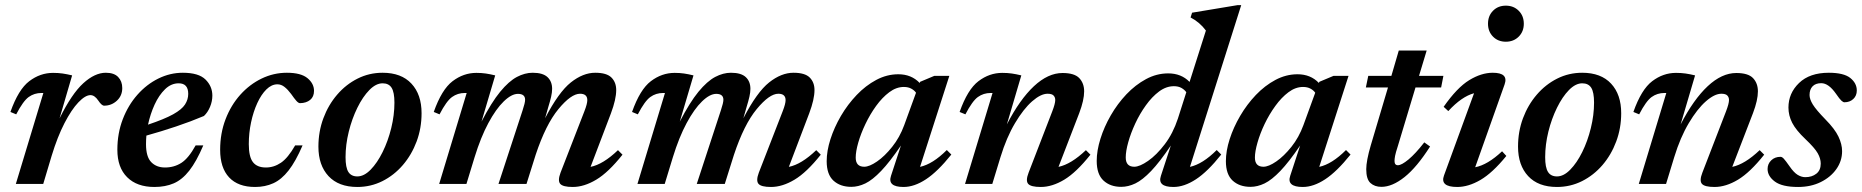

<svg xmlns="http://www.w3.org/2000/svg" viewBox="-20 -732 7408 764"><path d="M152.5 -362H145Q116.5 -362 94.2 -346Q72 -330 44.5 -277L21.5 -286.5Q53 -376 96.5 -409Q140 -442 191 -442Q212 -442 229.2 -439.5Q246.5 -437 267 -432L217 -261Q265.5 -359 311.5 -400.8Q357.5 -442.5 401 -442.5Q434 -442.5 450.2 -425.5Q466.5 -408.5 466.5 -381.5Q466.5 -351 445 -331.2Q423.5 -311.5 394.5 -311.5Q384.5 -311.5 371 -332Q356.5 -353.5 340 -353.5Q319.5 -353.5 292 -324.8Q264.5 -296 236.5 -241.8Q208.5 -187.5 185.5 -112L152 0H43Z M789 -153.5Q761.5 -89 733.2 -53Q705 -17 671.5 -2.5Q638 12 594.5 12Q525 12 486 -26.8Q447 -65.5 447 -136Q447 -201.5 468.5 -257.5Q490 -313.5 526.8 -355Q563.5 -396.5 610.2 -419.5Q657 -442.5 707.5 -442.5Q770.5 -442.5 797.8 -415.5Q825 -388.5 825 -351.5Q825 -329 815.8 -306.8Q806.5 -284.5 791.5 -270.5Q739.5 -248.5 680.8 -228.8Q622 -209 562.5 -192.5Q561 -175 561 -158.5Q561 -108 581.8 -86.8Q602.5 -65.5 636.5 -65.5Q673 -65.5 701.8 -84Q730.5 -102.5 758.5 -153.5ZM691 -400.5Q661 -400.5 636.8 -377Q612.5 -353.5 595.2 -315.8Q578 -278 569 -236Q634.5 -258 669 -277.2Q703.5 -296.5 716.2 -316.2Q729 -336 729 -358.5Q729 -400.5 691 -400.5Z M1084 -396.5Q1060.5 -396.5 1040 -376.2Q1019.5 -356 1003.8 -321.8Q988 -287.5 979 -245Q970 -202.5 970 -158.5Q970 -108 986.5 -86.8Q1003 -65.5 1038 -65.5Q1070 -65.5 1098 -84.5Q1126 -103.5 1154.5 -153.5H1184Q1156.5 -89.5 1128.2 -53.5Q1100 -17.5 1067.5 -2.8Q1035 12 995 12Q927.5 12 891.8 -26Q856 -64 856 -136Q856 -201.5 877.5 -257.5Q899 -313.5 936.2 -355Q973.5 -396.5 1021.2 -419.5Q1069 -442.5 1121.5 -442.5Q1177.5 -442.5 1203.5 -421Q1229.5 -399.5 1229.5 -370.5Q1229.5 -347 1214.2 -334.5Q1199 -322 1174 -321.5Q1167.5 -321.5 1159.2 -330.8Q1151 -340 1138.5 -358Q1125.5 -375.5 1112.2 -386Q1099 -396.5 1084 -396.5Z M1502.5 -442.5Q1577 -442.5 1617.2 -399.2Q1657.5 -356 1657.5 -281.5Q1657.5 -222 1637.8 -169Q1618 -116 1583 -75.2Q1548 -34.5 1501.5 -11.2Q1455 12 1402 12Q1327.5 12 1287.2 -31.2Q1247 -74.5 1247 -148.5Q1247 -208.5 1266.8 -261.5Q1286.5 -314.5 1321.5 -355.2Q1356.5 -396 1402.8 -419.2Q1449 -442.5 1502.5 -442.5ZM1402 -30Q1428.5 -30 1454.8 -56.8Q1481 -83.5 1502.5 -127Q1524 -170.5 1536.8 -222.2Q1549.5 -274 1549.5 -323.5Q1549.5 -365 1538.2 -382.8Q1527 -400.5 1502.5 -400.5Q1476 -400.5 1449.8 -373.8Q1423.5 -347 1402 -303.2Q1380.5 -259.5 1367.8 -208Q1355 -156.5 1355 -106.5Q1355 -65.5 1366.2 -47.8Q1377.5 -30 1402 -30Z M2457 -116.5Q2401 -46 2352.5 -17Q2304 12 2259 12Q2220 12 2209.2 -0.5Q2198.5 -13 2210.5 -45L2305.5 -289.5Q2317 -319 2317 -333.5Q2317 -359 2288 -359Q2252.5 -359 2202 -297.8Q2151.5 -236.5 2111.5 -116L2075 0H1963.5L2059.5 -293Q2069.5 -323 2069.5 -335Q2069.5 -358.5 2041 -358.5Q2015.5 -358.5 1984.5 -328.5Q1953.5 -298.5 1923.2 -242.2Q1893 -186 1868.5 -106.5L1836 0H1727.5L1837 -362H1829.5Q1801 -362 1778.8 -346Q1756.5 -330 1729 -277L1706 -286.5Q1737.5 -376 1781 -409Q1824.5 -442 1875.5 -442Q1896 -442 1913 -439.5Q1930 -437 1950.5 -432L1896 -248Q1935.5 -324.5 1970.2 -366.8Q2005 -409 2036.8 -425.8Q2068.5 -442.5 2099.5 -442.5Q2140 -442.5 2158.5 -425.2Q2177 -408 2177 -378.5Q2177 -364.5 2173 -347Q2169 -329.5 2162 -307L2149 -261.5Q2203 -365.5 2251.5 -404Q2300 -442.5 2348.5 -442.5Q2394 -442.5 2413 -423.5Q2432 -404.5 2432 -373.5Q2432 -337 2411 -281L2330 -68Q2380 -78 2439 -134.5Z M3246 -116.5Q3190 -46 3141.5 -17Q3093 12 3048 12Q3009 12 2998.2 -0.5Q2987.5 -13 2999.5 -45L3094.5 -289.5Q3106 -319 3106 -333.5Q3106 -359 3077 -359Q3041.5 -359 2991 -297.8Q2940.5 -236.5 2900.5 -116L2864 0H2752.5L2848.5 -293Q2858.5 -323 2858.5 -335Q2858.5 -358.5 2830 -358.5Q2804.5 -358.5 2773.5 -328.5Q2742.5 -298.5 2712.2 -242.2Q2682 -186 2657.5 -106.5L2625 0H2516.5L2626 -362H2618.5Q2590 -362 2567.8 -346Q2545.5 -330 2518 -277L2495 -286.5Q2526.5 -376 2570 -409Q2613.5 -442 2664.5 -442Q2685 -442 2702 -439.5Q2719 -437 2739.5 -432L2685 -248Q2724.5 -324.5 2759.2 -366.8Q2794 -409 2825.8 -425.8Q2857.5 -442.5 2888.5 -442.5Q2929 -442.5 2947.5 -425.2Q2966 -408 2966 -378.5Q2966 -364.5 2962 -347Q2958 -329.5 2951 -307L2938 -261.5Q2992 -365.5 3040.5 -404Q3089 -442.5 3137.5 -442.5Q3183 -442.5 3202 -423.5Q3221 -404.5 3221 -373.5Q3221 -337 3200 -281L3119 -68Q3169 -78 3228 -134.5Z M3525.5 -32.5 3565 -153Q3520.5 -87.5 3486.2 -51.8Q3452 -16 3423.5 -2.2Q3395 11.5 3367.5 11.5Q3323.5 11.5 3296.5 -13.2Q3269.5 -38 3269.5 -90.5Q3269.5 -131.5 3284.5 -178.2Q3299.5 -225 3326.2 -270.8Q3353 -316.5 3388.8 -354Q3424.5 -391.5 3466.8 -414Q3509 -436.5 3554.5 -436.5Q3606.5 -436.5 3639.5 -402L3641.5 -406.5L3697.5 -430H3757.5L3641 -68Q3691.5 -79 3747.5 -135L3765.5 -117Q3711 -49 3664.5 -18.5Q3618 12 3575.5 12Q3510.5 12 3525.5 -32.5ZM3385 -105Q3385 -68.5 3419 -68.5Q3439.5 -68.5 3470 -89.5Q3500.5 -110.5 3530.2 -147.8Q3560 -185 3578 -234L3625 -363Q3618.5 -372.5 3606.2 -379.2Q3594 -386 3576.5 -386Q3546.5 -386 3518.5 -365Q3490.5 -344 3466.2 -310.5Q3442 -277 3423.8 -238.8Q3405.5 -200.5 3395.2 -164.8Q3385 -129 3385 -105Z M3821.5 -277 3798.5 -286.5Q3830 -376 3873.5 -409Q3917 -442 3968 -442Q3989 -442 4006.2 -439.5Q4023.5 -437 4044 -432L3986.5 -237Q4038 -336.5 4094.2 -389Q4150.5 -441.5 4208 -441.5Q4255.5 -441.5 4274.8 -421Q4294 -400.5 4294 -368.5Q4294 -333.5 4274.5 -282L4192 -68Q4242 -78.5 4301 -134.5L4319 -116.5Q4263 -46 4214.8 -17Q4166.5 12 4121.5 12Q4082 12 4071.2 -0.5Q4060.5 -13 4073 -45L4167 -288.5Q4179 -319.5 4179 -334Q4179 -345 4172.2 -352Q4165.5 -359 4148.5 -359Q4121.5 -359 4087 -328.8Q4052.5 -298.5 4018.8 -241.8Q3985 -185 3961 -106.5L3928.5 0H3820L3929.5 -362H3922Q3893.5 -362 3871.2 -346Q3849 -330 3821.5 -277Z M4839.5 -117Q4785.5 -49 4738.8 -18.5Q4692 12 4649.5 12Q4584.5 12 4599.5 -32.5L4639 -153Q4594.5 -87 4560.5 -51.5Q4526.5 -16 4498 -2.2Q4469.5 11.5 4441.5 11.5Q4398 11.5 4371 -13.5Q4344 -38.5 4344 -91.5Q4344 -132.5 4358.8 -179.8Q4373.5 -227 4400 -273Q4426.5 -319 4462.2 -356.8Q4498 -394.5 4540.2 -417.2Q4582.5 -440 4628.5 -440Q4680.5 -440 4713.5 -406L4778.5 -610.5Q4753.5 -644 4717.5 -662.5L4723.5 -681.5L4904 -711.5H4919L4715 -68Q4765.5 -79 4821.5 -135ZM4459.5 -105.5Q4459.5 -68.5 4493.5 -68.5Q4515 -68.5 4548.5 -91.8Q4582 -115 4614.8 -158Q4647.5 -201 4667 -260L4700.5 -365Q4693.5 -375 4681.2 -382Q4669 -389 4651 -389Q4620.5 -389 4592.2 -368Q4564 -347 4539.8 -313.2Q4515.5 -279.5 4497.5 -240.8Q4479.5 -202 4469.5 -166.2Q4459.5 -130.5 4459.5 -105.5Z M5114 -32.5 5153.5 -153Q5109 -87.5 5074.8 -51.8Q5040.5 -16 5012 -2.2Q4983.5 11.5 4956 11.5Q4912 11.5 4885 -13.2Q4858 -38 4858 -90.5Q4858 -131.5 4873 -178.2Q4888 -225 4914.8 -270.8Q4941.5 -316.5 4977.2 -354Q5013 -391.5 5055.2 -414Q5097.5 -436.5 5143 -436.5Q5195 -436.5 5228 -402L5230 -406.5L5286 -430H5346L5229.5 -68Q5280 -79 5336 -135L5354 -117Q5299.5 -49 5253 -18.5Q5206.5 12 5164 12Q5099 12 5114 -32.5ZM4973.5 -105Q4973.5 -68.5 5007.5 -68.5Q5028 -68.5 5058.5 -89.5Q5089 -110.5 5118.8 -147.8Q5148.5 -185 5166.5 -234L5213.5 -363Q5207 -372.5 5194.8 -379.2Q5182.5 -386 5165 -386Q5135 -386 5107 -365Q5079 -344 5054.8 -310.5Q5030.5 -277 5012.2 -238.8Q4994 -200.5 4983.8 -164.8Q4973.5 -129 4973.5 -105Z M5542.5 -151.5Q5533.5 -124 5531.2 -111.5Q5529 -99 5529 -91.5Q5529 -74.5 5542.5 -74.5Q5557 -74.5 5584.8 -97.5Q5612.5 -120.5 5647.5 -165.5L5670.5 -149Q5618 -66.5 5569 -27.5Q5520 11.5 5477 11.5Q5450 11.5 5433.2 -3.8Q5416.5 -19 5416.5 -59Q5416.5 -75 5421 -99Q5425.5 -123 5434.5 -153.5L5503 -384H5415L5424.5 -430H5516.5L5546 -531H5657L5626.5 -430H5723.5L5714.5 -384H5612.5Z M5901 -637.5Q5901 -669 5921 -689.2Q5941 -709.5 5972 -709.5Q6003 -709.5 6023.2 -689.2Q6043.5 -669 6043.5 -637.5Q6043.5 -606.5 6023.2 -586.2Q6003 -566 5972 -566Q5941 -566 5921 -586.2Q5901 -606.5 5901 -637.5ZM5726 -34 5845.5 -361Q5796.5 -348 5743 -290L5724.5 -307Q5778 -383.5 5826.2 -413Q5874.5 -442.5 5920 -442.5Q5983.5 -442.5 5967 -396L5850 -66.5Q5899.5 -76 5957 -130L5974 -111.5Q5919 -44 5871 -16Q5823 12 5778.5 12Q5709 12 5726 -34Z M6276 -442.5Q6350.5 -442.5 6390.8 -399.2Q6431 -356 6431 -281.5Q6431 -222 6411.2 -169Q6391.5 -116 6356.5 -75.2Q6321.5 -34.5 6275 -11.2Q6228.5 12 6175.5 12Q6101 12 6060.8 -31.2Q6020.5 -74.5 6020.5 -148.5Q6020.5 -208.5 6040.2 -261.5Q6060 -314.5 6095 -355.2Q6130 -396 6176.2 -419.2Q6222.5 -442.5 6276 -442.5ZM6175.5 -30Q6202 -30 6228.2 -56.8Q6254.5 -83.5 6276 -127Q6297.5 -170.5 6310.2 -222.2Q6323 -274 6323 -323.5Q6323 -365 6311.8 -382.8Q6300.5 -400.5 6276 -400.5Q6249.5 -400.5 6223.2 -373.8Q6197 -347 6175.5 -303.2Q6154 -259.5 6141.2 -208Q6128.5 -156.5 6128.5 -106.5Q6128.5 -65.5 6139.8 -47.8Q6151 -30 6175.5 -30Z M6502.5 -277 6479.5 -286.5Q6511 -376 6554.5 -409Q6598 -442 6649 -442Q6670 -442 6687.2 -439.5Q6704.5 -437 6725 -432L6667.5 -237Q6719 -336.5 6775.2 -389Q6831.5 -441.5 6889 -441.5Q6936.5 -441.5 6955.8 -421Q6975 -400.5 6975 -368.5Q6975 -333.5 6955.5 -282L6873 -68Q6923 -78.5 6982 -134.5L7000 -116.5Q6944 -46 6895.8 -17Q6847.5 12 6802.5 12Q6763 12 6752.2 -0.5Q6741.5 -13 6754 -45L6848 -288.5Q6860 -319.5 6860 -334Q6860 -345 6853.2 -352Q6846.5 -359 6829.5 -359Q6802.5 -359 6768 -328.8Q6733.5 -298.5 6699.8 -241.8Q6666 -185 6642 -106.5L6609.5 0H6501L6610.5 -362H6603Q6574.5 -362 6552.2 -346Q6530 -330 6502.5 -277Z M7065 -108Q7071 -108 7078 -100.5Q7085 -93 7101.5 -69.5Q7118 -45.5 7133.2 -36.2Q7148.5 -27 7163.5 -27Q7190 -27 7207.5 -40.8Q7225 -54.5 7225 -81Q7225 -101 7213 -122.2Q7201 -143.5 7164 -178.5Q7126.5 -214 7111.5 -243.2Q7096.5 -272.5 7096.5 -304Q7096.5 -361 7138.8 -401.8Q7181 -442.5 7257 -442.5Q7316.5 -442.5 7342.5 -421.8Q7368.5 -401 7368.5 -372Q7368.5 -351 7354.5 -338Q7340.5 -325 7319 -325Q7314.5 -325 7307.2 -331.5Q7300 -338 7286 -358.5Q7256.5 -401 7227 -401Q7204.5 -401 7192.5 -388.5Q7180.5 -376 7180.5 -354Q7180.5 -337.5 7193.5 -316.2Q7206.5 -295 7243.5 -257Q7281 -219 7295.5 -188.5Q7310 -158 7310 -130.5Q7310 -91.5 7287.2 -59.2Q7264.5 -27 7225 -7.5Q7185.5 12 7135 12Q7071.5 12 7042.5 -9.5Q7013.5 -31 7013.5 -59.5Q7013.5 -80 7028 -94Q7042.5 -108 7065 -108Z"/></svg>

Font: Newsreader Text SemiBold
Style: Italic
Weight: 600
Italic angle: -17°
Designer: Hugues Gentile
Foundry: Production Type
Version: Version 1.001